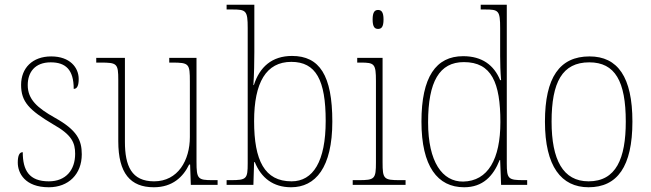

<svg xmlns="http://www.w3.org/2000/svg" viewBox="-20 -780 2747 810"><path d="M186 10C269 10 325 -45 325 -129C325 -189 305 -231 212 -283C137 -325 97 -361 97 -421C97 -475 127 -517 194 -517C257 -517 291 -486 291 -405C306 -405 312 -420 312 -447C312 -495 275 -542 196 -542C117 -542 69 -493 69 -422C69 -351 102 -316 205 -255C283 -211 297 -178 297 -131C297 -63 258 -15 186 -15C103 -15 76 -61 76 -138C62 -138 55 -124 55 -94C55 -50 85 10 186 10Z M629 10C708 10 753 -34 778 -86H782L785 0H898V-20H877C815 -20 809 -25 809 -97V-536H694V-516H706C778 -516 781 -511 781 -436V-202C781 -104 731 -15 630 -15C535 -15 507 -80 507 -182V-536H386V-516H404C474 -516 479 -512 479 -442V-184C479 -49 530 10 629 10Z M1208 10C1311 10 1382 -73 1382 -267C1382 -462 1328 -544 1212 -544C1127 -544 1075 -497 1051 -421H1049C1052 -465 1053 -523 1053 -560V-760H936V-740H959C1018 -740 1025 -736 1025 -662V-91C1025 -25 1020 -20 953 -20H936V0H1049L1052 -96H1055C1082 -29 1133 10 1208 10ZM1210 -15C1096 -15 1052 -103 1052 -269C1052 -432 1103 -519 1209 -519C1313 -519 1354 -442 1354 -270C1354 -99 1301 -15 1210 -15Z M1575 -658C1589 -658 1598 -666 1598 -698C1598 -729 1589 -738 1575 -738C1561 -738 1552 -729 1552 -698C1552 -666 1561 -658 1575 -658ZM1468 0H1691V-20H1667C1599 -20 1594 -25 1594 -95V-536H1487V-516H1501C1560 -516 1566 -511 1566 -438V-95C1566 -25 1561 -20 1493 -20H1468Z M1938 10C2017 10 2061 -37 2088 -105H2090L2094 0H2204V-20H2190C2124 -20 2118 -25 2118 -91V-760H2008V-740H2025C2084 -740 2090 -736 2090 -660V-543C2090 -513 2091 -477 2094 -442H2090C2064 -505 2014 -543 1934 -543C1819 -543 1758 -455 1758 -267C1758 -78 1826 10 1938 10ZM1934 -14C1846 -13 1786 -97 1786 -264C1786 -436 1834 -518 1937 -518C2054 -518 2091 -431 2091 -265C2091 -109 2039 -16 1934 -14Z M2463 10C2584 10 2648 -77 2648 -267C2648 -455 2586 -542 2467 -542C2341 -542 2279 -453 2279 -267C2279 -78 2348 10 2463 10ZM2463 -15C2355 -15 2307 -106 2307 -267C2307 -433 2352 -517 2466 -517C2575 -517 2620 -437 2620 -267C2620 -111 2579 -15 2463 -15Z"/></svg>

Font: Noto Serif Thai SemiCondensed Thin
Style: Regular
Weight: 100
Width: 4
Designer: Monotype Design Team
Foundry: Monotype Imaging Inc.
Version: Version 2.002